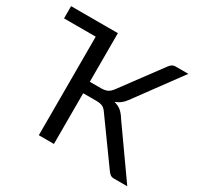

<svg xmlns="http://www.w3.org/2000/svg" viewBox="-153 -896 1106 1076"><g transform="rotate(30 400.0 -358.5)"><path d="M792 0Q770.5 0 705.1 0Q690.4 0 680.7 -7.8Q670.9 -15.6 661.1 -30.3Q598.6 -118.2 471.7 -293Q459 -312.5 444.3 -320.3Q428.7 -328.1 402.3 -328.1Q374 -328.1 317.4 -328.1Q317.4 -246.1 317.4 0Q293 0 219.7 0Q219.7 -159.2 219.7 -637.7Q168.9 -637.7 14.6 -637.7Q14.6 -644.5 14.6 -668Q14.6 -679.7 14.6 -716.8Q89.8 -716.8 317.4 -716.8Q317.4 -637.7 317.4 -402.3Q335.9 -402.3 390.6 -402.3Q413.1 -402.3 429.7 -409.2Q445.3 -416 460.9 -436.5Q523.4 -521.5 648.4 -689.5Q656.2 -701.2 666 -709Q676.8 -716.8 691.4 -716.8Q718.8 -716.8 773.4 -716.8Q719.7 -642.6 556.6 -421.9Q543.9 -404.3 528.3 -392.6Q512.7 -380.9 493.2 -374Q519.5 -367.2 538.1 -352.5Q556.6 -336.9 573.2 -309.6Q646.5 -207 792 0Z"/></g></svg>

Font: Lato
Style: Regular
Weight: 400
Designer: Lukasz Dziedzic with Adam Twardoch and Botio Nikoltchev
Version: Version 2.015; 2015-08-06; http://www.latofonts.com/